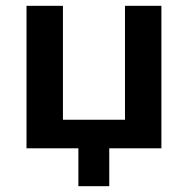

<svg xmlns="http://www.w3.org/2000/svg" viewBox="-20 -509 645 659"><path d="M249 130V0H71V-489H196V-98H409V-489H534V0H355V130Z"/></svg>

Font: NunitoSans3
Style: Bold
Weight: 700
Designer: Vernon Adams
Foundry: Vernon Adams
Version: Version 3.101;gftools[0.9.27]